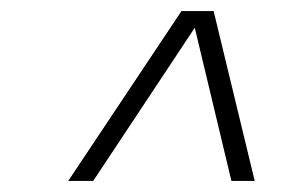

<svg xmlns="http://www.w3.org/2000/svg" viewBox="-20 -769 508 346"><path d="M103 -443 307 -749H365L439 -443H397L331 -719L148 -443Z"/></svg>

Font: Saira Thin ExtraLight
Style: Italic
Weight: 250
Italic angle: -12°
Version: Version 1.101